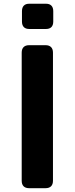

<svg xmlns="http://www.w3.org/2000/svg" viewBox="-20 -987 392 1007"><path d="M93.8 -39.1V-710.9Q93.8 -730 103.8 -740Q113.8 -750 132.8 -750H218.8Q237.8 -750 247.8 -740Q257.8 -730 257.8 -710.9V-39.1Q257.8 -20 247.8 -10Q237.8 0 218.8 0H132.8Q113.8 0 103.8 -10Q93.8 -20 93.8 -39.1ZM132.8 -967.4H221.7Q239.8 -967.4 249.6 -957.4Q259.3 -947.4 259.3 -928.3V-874Q259.3 -855 249.6 -845Q239.8 -835 221.7 -835H132.8Q114.6 -835 104.9 -845Q95.2 -855 95.2 -874V-928.3Q95.2 -947.4 104.9 -957.4Q114.6 -967.4 132.8 -967.4Z"/></svg>

Font: Gyrochrome
Style: Regular
Weight: 400
Designer: David Moles
Foundry: David Moles
Version: Version 1.005;Glyphs 3.2.3 (3260)